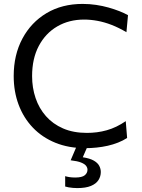

<svg xmlns="http://www.w3.org/2000/svg" viewBox="-20 -746 725 981"><path d="M415.5 11Q331 11 263.2 -16.5Q195.5 -44 148 -93.8Q100.5 -143.5 75.2 -210.8Q50 -278 50 -357.5Q50 -465.5 94.5 -548.8Q139 -632 218 -679Q297 -726 402 -726Q437.5 -726 471 -721Q504.5 -716 534.5 -707.5Q564.5 -699 590 -689Q615.5 -679 634 -668.5L626 -581.5Q587 -604.5 550.2 -618.8Q513.5 -633 478.2 -639.5Q443 -646 409.5 -646Q332.5 -646 272.5 -611Q212.5 -576 178.2 -511.2Q144 -446.5 144 -357Q144 -297.5 161.8 -245Q179.5 -192.5 214.8 -152.5Q250 -112.5 302.2 -89.8Q354.5 -67 424 -67Q449.5 -67 475 -70.2Q500.5 -73.5 525.5 -80.5Q550.5 -87.5 574.8 -99.2Q599 -111 622.5 -127L629.5 -41Q608.5 -27.5 583.2 -17.5Q558 -7.5 530.2 -1.2Q502.5 5 473.5 8Q444.5 11 415.5 11ZM374.5 215Q364 215 352.5 214Q341 213 330.8 211.2Q320.5 209.5 313 207V154Q320 156.5 333.8 158.8Q347.5 161 364 161Q399 161 413 149.5Q427 138 427 121Q427 111 420 101.5Q413 92 394.5 84.5Q376 77 341 73L380 -18.5H428V0L403 57.5Q439 63 459 74.5Q479 86 487 101.2Q495 116.5 495 133Q495 155.5 483 174.2Q471 193 444.5 204Q418 215 374.5 215Z"/></svg>

Font: Commissioner Thin
Style: Regular
Weight: 400
Version: Version 1.000